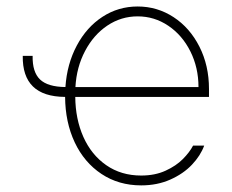

<svg xmlns="http://www.w3.org/2000/svg" viewBox="-20 -558 711 589"><path d="M180.7 -291Q185.5 -361.8 215.6 -418.2Q245.6 -474.6 294.2 -506.3Q342.8 -538.1 402.3 -538.1Q462.4 -538.1 512.5 -505.4Q562.5 -472.7 591.8 -414.8Q621.1 -356.9 621.1 -285.2V-260.7H210.9Q211.4 -192.9 235.8 -137.9Q260.3 -83 305.9 -51.3Q351.6 -19.5 413.1 -19.5Q455.6 -19.5 488 -34.4Q520.5 -49.3 541 -70.1Q561.5 -90.8 572.3 -111.3H606.4Q595.2 -80.6 568.8 -52.7Q542.5 -24.9 502.4 -7.1Q462.4 10.7 413.1 10.7Q344.2 10.7 291.3 -24.4Q238.3 -59.6 209.2 -121.3Q180.2 -183.1 179.7 -260.7Q113.3 -261.2 81.1 -292.7Q48.8 -324.2 49.8 -386.7H80.1Q79.1 -336.9 102.8 -314.2Q126.5 -291.5 180.7 -291ZM588.9 -291Q588.9 -350.6 564 -400.4Q539.1 -450.2 496.3 -479Q453.6 -507.8 402.3 -507.8Q351.6 -507.8 309.3 -479.5Q267.1 -451.2 241 -401.6Q214.8 -352.1 211.4 -291Z"/></svg>

Font: Pretendard GOV Thin
Style: Regular
Weight: 100
Designer: Base glyphs from Inter by Rasmus Andersson; Hangeul glyphs from Noto Sans CJK(Source Han Sans) by Jang Soo-young and Kan
Foundry: Kil Hyung-jin
Version: Version 1.309